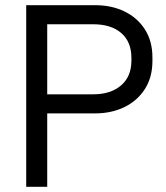

<svg xmlns="http://www.w3.org/2000/svg" viewBox="-20 -720 641 740"><path d="M81 0V-700H347.2Q410.2 -700 460 -675.8Q509.8 -651.5 538.6 -606.5Q567.5 -561.5 567.5 -497.8V-485.2Q567.5 -421.8 538 -376.2Q508.5 -330.8 458.8 -306.9Q409 -283 347.2 -283H162V0ZM162 -356.5H338.8Q406.8 -356.5 446.6 -390.8Q486.5 -425 486.5 -486.5V-496.5Q486.5 -558.8 447.4 -592.6Q408.2 -626.5 338.8 -626.5H162Z"/></svg>

Font: Space 7353
Style: Regular
Weight: 400
Designer: Christine Claussen + Ruben Lyon  (Space 7353)
Version: Version 1.000;FEAKit 1.0